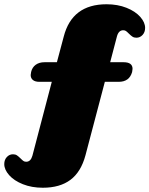

<svg xmlns="http://www.w3.org/2000/svg" viewBox="-96 -686 701 901"><path d="M585 -555Q585 -535 573 -522Q561 -509 544 -509Q533 -509 525.5 -514Q518 -519 509 -528Q500 -537 495 -540.5Q490 -544 482 -544Q461 -544 453 -516L421 -394H484Q526 -394 526 -363Q526 -358 524 -348Q511 -302 461 -302H396L305 43Q284 121 234.5 158Q185 195 105 195Q53 195 11.5 178.5Q-30 162 -53 136Q-76 110 -76 84Q-76 64 -64 51Q-52 38 -35 38Q-24 38 -16.5 43Q-9 48 0 57Q9 66 14 69.5Q19 73 27 73Q48 73 56 45L147 -302H89Q69 -302 58.5 -310.5Q48 -319 48 -334Q48 -338 50 -348Q55 -370 71.5 -382Q88 -394 113 -394H171L203 -514Q242 -666 404 -666Q456 -666 497.5 -649.5Q539 -633 562 -607Q585 -581 585 -555Z"/></svg>

Font: Shrikhand
Style: Regular
Weight: 400
Italic angle: -14°
Designer: Jonny Pinhorn
Foundry: Jonny Pinhorn
Version: Version 1.001;PS 1.001;hotconv 1.0.88;makeotf.lib2.5.647800